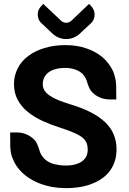

<svg xmlns="http://www.w3.org/2000/svg" viewBox="-20 -950 655 978"><path d="M446.8 -835Q446.3 -834.5 440.4 -828.9Q434.6 -823.2 425.5 -814.9Q416.5 -806.6 406 -796.9Q395.5 -787.1 385.7 -777.8Q371.6 -765.1 354 -758.1Q336.4 -751 317.4 -751Q298.3 -751 280.8 -757.8Q263.2 -764.6 249 -777.3Q239.3 -786.6 228.3 -796.9Q217.3 -807.1 208.3 -815.7Q199.2 -824.2 193.1 -830.1Q187 -835.9 186.5 -836.4Q177.2 -847.7 174.1 -861.3Q170.9 -875 173.3 -888.2Q176.3 -902.3 186.5 -915.5Q188 -917 189 -917.5L200.2 -930.2L291.5 -844.2Q302.7 -834 317.4 -834Q332 -834 343.3 -844.2L433.6 -930.2L445.8 -917.5Q447.3 -916 447.3 -915.5Q458 -902.3 460.4 -888.2Q463.4 -874 460 -860.1Q456.5 -846.2 446.8 -835ZM558.6 -266.6Q565.9 -249.5 569.8 -230Q573.7 -210.4 573.7 -188.5Q573.7 -142.1 555.2 -105Q536.6 -67.9 503.4 -43.5Q470.2 -19 422.4 -4.9Q374.5 8.3 316.4 8.3Q281.2 8.3 246.1 2.4Q211.9 -3.9 179.2 -16.6Q147.5 -29.3 120.1 -48.3Q93.3 -67.4 72.8 -92.8Q62.5 -106 54.7 -120.6Q46.9 -135.3 41 -151.9Q40.5 -153.8 38.6 -158.7V-159.2Q35.6 -169.4 34.4 -179.4Q33.2 -189.5 32.2 -202.6V-203.6V-220.2V-224.1L31.7 -275.4H64.5Q94.2 -275.4 119.1 -263.7Q144 -252 160.6 -231.4Q163.1 -228.5 165.8 -223.1Q168.5 -217.8 171.4 -211.2Q174.3 -204.6 176.8 -197.3Q179.2 -189.9 181.2 -183.6Q182.1 -179.7 183.1 -177.2Q183.6 -176.3 184.1 -174.8Q184.6 -173.3 185.1 -171.9Q185.5 -171.4 185.5 -171.1Q185.5 -170.9 186 -170.4Q187 -168.9 187.3 -167.7Q187.5 -166.5 188.5 -165Q190.4 -162.1 190.9 -160.6L191.9 -159.7V-159.2Q201.7 -143.6 214.8 -133.8Q232.9 -119.6 258.8 -113.3Q271.5 -110.4 286.1 -108.6Q300.8 -106.9 316.4 -106.9Q345.2 -106.9 365.7 -113.3Q387.2 -119.6 399.9 -129.9Q414.1 -141.1 420.4 -155.3Q426.8 -169.9 426.8 -187.5Q426.8 -207 421.4 -220.7Q416 -235.4 400.9 -248.5Q384.8 -261.7 358.4 -272.9Q344.7 -279.3 327.6 -285.6Q310.5 -292 288.6 -298.8Q239.3 -314.5 196.8 -334Q153.3 -354 121.6 -379.9Q105 -393.1 92.5 -408.4Q80.1 -423.8 70.3 -440.9Q51.3 -476.1 51.3 -522Q51.3 -565.4 70.8 -603Q89.8 -640.1 125 -665.5Q160.2 -691.9 207.5 -705.6Q254.9 -720.2 313 -720.2Q373 -720.2 419.9 -703.6Q467.8 -687.5 502.4 -658.2Q536.1 -628.9 555.2 -588.9Q558.1 -582 560.5 -575Q563 -567.9 564.9 -560.1Q567.9 -549.8 569.3 -539.8Q570.8 -529.8 571.8 -516.1V-515.1V-498.5L572.3 -443.4H539.6Q509.8 -443.4 484.9 -455.1Q460 -466.8 443.4 -487.3Q440.9 -490.2 438 -495.6Q435.1 -501 432.4 -507.6Q429.7 -514.2 427 -521.5Q424.3 -528.8 422.9 -535.2Q422.9 -535.6 421.6 -538.6Q420.4 -541.5 419.2 -544.4Q418 -547.4 416.7 -550Q415.5 -552.7 415 -553.7Q414.6 -555.2 412.6 -558.1Q409.7 -562.5 406.2 -566.9Q402.8 -571.3 398.9 -575.2Q391.1 -582 382.3 -587.2Q373.5 -592.3 362.3 -596.2Q351.1 -600.1 338.4 -602.1Q325.7 -604 310.5 -604Q282.7 -604 260.7 -597.2Q239.7 -591.3 225.6 -580.1Q211.9 -568.8 204.6 -553.7Q197.8 -539.6 197.8 -521.5Q197.8 -486.3 233.4 -462.9Q251.5 -450.7 277.3 -439.9Q303.2 -429.2 338.4 -418.5Q397 -400.9 440.4 -378.9Q484.4 -356.9 513.7 -329.1Q543.5 -301.8 558.6 -266.6Z"/></svg>

Font: Millunium
Style: Bold
Weight: 700
Designer: kolcsarzsolt
Foundry: Kolcsar Szilard Zsolt
Version: Version 2.000980; 2016